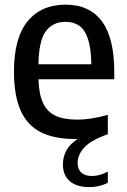

<svg xmlns="http://www.w3.org/2000/svg" viewBox="-20 -572 531 804"><path d="M458.5 -240H141Q143 -177 160.5 -140Q178 -103 213 -87Q248 -71 305.5 -71Q359 -71 431.5 -91V-10Q360 15.5 332.5 46Q305 76.5 305 110.5Q305 136.5 320.5 150.8Q336 165 365 165Q398 165 431.5 146.5V193.5Q396.5 211.5 354.5 211.5Q301 211.5 272.2 186.5Q243.5 161.5 243.5 117Q243.5 84.5 258 58Q272.5 31.5 305 10H293Q206 10 150 -18.8Q94 -47.5 66.2 -109.8Q38.5 -172 38.5 -272.5Q38.5 -413 95.5 -482.8Q152.5 -552.5 255 -552.5Q354.5 -552.5 406.5 -483Q458.5 -413.5 458.5 -270ZM141 -303H362.5Q361.5 -369.5 348.5 -408.5Q335.5 -447.5 312.2 -464Q289 -480.5 254 -480.5Q200 -480.5 171.2 -440.2Q142.5 -400 141 -303Z"/></svg>

Font: Encode Sans Semi Condensed Medium
Style: Regular
Weight: 500
Width: 4
Designer: Multiple Designers
Foundry: Impallari Type
Version: Version 2.000